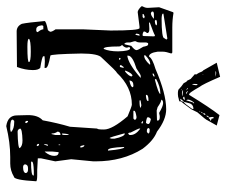

<svg xmlns="http://www.w3.org/2000/svg" viewBox="-83 -608 722 612"><g transform="rotate(90 278.0 -302.0)"><path d="M10.7 -492.2 12.7 -494.1Q35.2 -490.2 59.6 -490.2H139.6L142.6 -487.3Q136.7 -469.7 136.7 -460V-443.4Q140.6 -416 152.3 -416Q158.2 -426.8 191.4 -436.5Q270.5 -470.7 320.3 -470.7Q353.5 -470.7 391.6 -441.4Q419.9 -430.7 446.3 -395.5Q486.3 -332 486.3 -246.1V-238.3L479.5 -168L486.3 -117.2L476.6 -71.3V-69.3V-61.5L513.7 -59.6H530.3Q546.9 -59.6 549.8 -56.6Q545.9 14.6 535.2 14.6Q515.6 26.4 493.2 26.4H472.7Q425.8 26.4 374 39.1Q339.8 34.2 339.8 4.9L338.9 -30.3Q338.9 -62.5 355.5 -77.1Q364.3 -125 376 -164.1L381.8 -251Q384.8 -251 384.8 -272.5Q384.8 -298.8 342.8 -347.7Q310.5 -361.3 305.7 -361.3Q249 -361.3 204.1 -313.5Q200.2 -313.5 156.2 -265.6Q142.6 -254.9 142.6 -200.2Q144.5 -101.6 149.4 -101.6Q188.5 -94.7 188.5 -86.9V-83L167 -84L151.4 -83V-79.1Q151.4 -75.2 188.5 -69.3Q195.3 -62.5 195.3 -46.9V-44.9Q195.3 -21.5 185.5 4.9L72.3 5.9Q55.7 5.9 47.9 -10.7Q43.9 -29.3 39.1 -83Q39.1 -87.9 68.4 -93.8L73.2 -100.6V-101.6Q73.2 -107.4 65.4 -118.2V-148.4V-204.1L69.3 -293.9Q69.3 -385.7 61.5 -385.7H56.6L10.7 -379.9Q3.9 -379.9 -7.8 -391.6V-395.5Q-2.9 -403.3 -2.9 -412.1L-4.9 -448.2ZM95.7 -474.6 15.6 -461.9V-460Q15.6 -457 30.3 -456.1Q93.8 -456.1 93.8 -464.8L97.7 -470.7V-472.7H95.7ZM290 -456.1V-455.1Q296.9 -455.1 313.5 -443.4L324.2 -440.4L355.5 -441.4L356.4 -443.4V-444.3Q355.5 -450.2 345.7 -450.2H341.8L332 -448.2Q310.5 -460.9 300.8 -460.9Q292 -460.9 290 -456.1ZM223.6 -438.5V-437.5L225.6 -434.6Q271.5 -446.3 271.5 -452.1H269.5Q248 -452.1 223.6 -438.5ZM35.2 -437.5 38.1 -434.6H40Q52.7 -435.5 52.7 -440.4L47.9 -441.4Q35.2 -441.4 35.2 -437.5ZM43.9 -418V-416L62.5 -417H65.4Q75.2 -417 77.1 -412.1V-409.2Q72.3 -404.3 72.3 -399.4Q77.1 -395.5 84 -395.5Q86.9 -395.5 86.9 -399.4L87.9 -431.6L86.9 -434.6H84Q78.1 -430.7 44.9 -418.9ZM206.1 -428.7 207 -427.7V-426.8Q215.8 -429.7 215.8 -431.6V-433.6H213.9Q206.1 -431.6 206.1 -428.7ZM8.8 -427.7V-426.8Q8.8 -423.8 13.7 -421.9Q21.5 -421.9 31.2 -430.7V-431.6H15.6Q8.8 -430.7 8.8 -427.7ZM345.7 -412.1Q345.7 -408.2 363.3 -406.2Q367.2 -409.2 367.2 -414.1Q367.2 -418.9 351.6 -421.9Q345.7 -418 345.7 -412.1ZM148.4 -404.3V-400.4Q162.1 -400.4 177.7 -418V-418.9L176.8 -419.9H175.8Q164.1 -419.9 148.4 -404.3ZM382.8 -418 379.9 -414.1Q381.8 -409.2 387.7 -409.2H392.6L397.5 -413.1V-414.1Q396.5 -418 387.7 -418ZM274.4 -408.2V-406.2H279.3Q293.9 -408.2 293.9 -412.1V-414.1H287.1Q274.4 -413.1 274.4 -408.2ZM114.3 -413.1H109.4L107.4 -407.2V-389.6Q107.4 -377.9 103.5 -374V-369.1L107.4 -355.5V-347.7Q107.4 -339.8 112.3 -336.9Q113.3 -336.9 118.2 -359.4Q131.8 -370.1 131.8 -376Q131.8 -380.9 121.1 -397.5Q118.2 -413.1 114.3 -413.1ZM16.6 -397.5V-395.5H26.4L30.3 -399.4V-400.4L25.4 -402.3Q16.6 -399.4 16.6 -397.5ZM366.2 -394.5 360.4 -397.5 358.4 -395.5V-394.5L363.3 -391.6H364.3ZM291 -387.7 293 -385.7H293.9Q315.4 -385.7 315.4 -389.6L307.6 -391.6Q291 -389.6 291 -387.7ZM149.4 -349.6V-346.7Q174.8 -349.6 219.7 -388.7V-389.6H213.9Q210 -389.6 190.4 -376Q149.4 -363.3 149.4 -349.6ZM382.8 -387.7H381.8V-384.8Q381.8 -381.8 394.5 -357.4Q394.5 -349.6 398.4 -349.6L402.3 -353.5V-357.4Q402.3 -373 382.8 -387.7ZM79.1 -376 81.1 -373H83L85.9 -385.7H83Q80.1 -385.7 79.1 -376ZM325.2 -369.1V-366.2H349.6L353.5 -369.1V-373L348.6 -376H343.8Q325.2 -373 325.2 -369.1ZM228.5 -353.5Q250 -357.4 250 -364.3L247.1 -366.2H244.1Q229.5 -366.2 228.5 -353.5ZM197.3 -341.8V-339.8H200.2Q215.8 -352.5 215.8 -361.3H213.9V-363.3Q206.1 -363.3 197.3 -341.8ZM122.1 -351.6 124 -345.7Q124 -337.9 115.2 -330.1Q120.1 -325.2 120.1 -320.3Q120.1 -271.5 127 -271.5H127.9Q135.7 -289.1 135.7 -317.4Q134.8 -353.5 127 -355.5H125Q122.1 -355.5 122.1 -351.6ZM397.5 -338.9V-335.9Q409.2 -292 412.1 -290L414.1 -296.9V-305.7Q407.2 -338.9 397.5 -338.9ZM441.4 -336.9H440.4Q442.4 -285.2 450.2 -285.2H452.1Q447.3 -336.9 441.4 -336.9ZM185.5 -335 179.7 -327.1V-325.2L180.7 -323.2H185.5L188.5 -335ZM158.2 -325.2 156.2 -323.2 158.2 -320.3H162.1V-323.2L160.2 -325.2ZM434.6 -210V-209L437.5 -197.3H442.4Q441.4 -210 434.6 -210ZM397.5 -139.6 398.4 -138.7H399.4Q402.3 -138.7 402.3 -148.4V-160.2Q398.4 -160.2 397.5 -139.6ZM391.6 -124Q397.5 -117.2 397.5 -105.5H399.4L402.3 -117.2V-133.8Q391.6 -133.8 391.6 -124ZM434.6 -132.8H432.6V-127.9H434.6ZM457 -127.9 455.1 -108.4V-84H456.1Q468.8 -99.6 468.8 -113.3V-114.3Q468.8 -127.9 457 -127.9ZM431.6 -83V-81.1H432.6L436.5 -91.8V-93.8H434.6Q431.6 -93.8 431.6 -83ZM54.7 -79.1 52.7 -75.2V-74.2Q54.7 -56.6 65.4 -56.6H71.3L74.2 -59.6V-61.5Q65.4 -72.3 65.4 -79.1ZM434.6 -65.4H430.7V-61.5L434.6 -57.6L437.5 -59.6V-61.5ZM487.3 -43V-40Q531.2 -40 531.2 -46.9V-48.8H517.6Q487.3 -47.9 487.3 -43ZM95.7 -33.2Q95.7 -28.3 121.1 -28.3Q169.9 -28.3 169.9 -33.2Q169.9 -39.1 136.7 -39.1Q99.6 -39.1 95.7 -33.2ZM360.4 -30.3H357.4V-24.4L360.4 -21.5H363.3L364.3 -24.4V-25.4ZM496.1 -22.5V-19.5Q498 -14.6 504.9 -14.6Q520.5 -14.6 523.4 -21.5V-24.4Q521.5 -30.3 512.7 -30.3H507.8Q498 -30.3 496.1 -22.5ZM381.8 -4.9Q384.8 2.9 391.6 2.9Q444.3 2 444.3 -3.9Q437.5 -12.7 419.9 -12.7Q381.8 -11.7 381.8 -4.9ZM357.4 13.7 353.5 17.6V19.5Q353.5 26.4 379.9 26.4H384.8L392.6 24.4V23.4Q382.8 13.7 361.3 13.7ZM171.9 -631.8 216.8 -642.6Q241.2 -585.9 249 -577.1Q258.8 -559.6 265.1 -550.8Q271.5 -542 274.4 -543.9Q314.5 -609.4 338.9 -640.6L372.1 -631.8L355.5 -602.5Q354.5 -597.7 330.1 -570.3L320.3 -550.8Q296.9 -518.6 295.9 -518.6Q294.9 -518.6 294.9 -516.6V-515.6H295.9Q295.9 -511.7 287.1 -510.7L280.3 -508.8Q265.6 -506.8 257.8 -509.8Q248 -519.5 237.3 -526.4Q232.4 -537.1 229.5 -537.1L223.6 -548.8L208 -562.5Q208 -563.5 210 -565.4L204.1 -575.2Q200.2 -586.9 196.3 -588.9ZM296.9 -527.3H297.9Q300.8 -527.3 319.3 -553.7V-557.6Q306.6 -557.6 301.8 -546.9Q296.9 -529.3 296.9 -527.3ZM346.7 -606.4V-605.5Q350.6 -607.4 352.5 -610.4Q353.5 -611.3 356.4 -611.3L357.4 -612.3L349.6 -616.2L347.7 -617.2L350.6 -618.2Q350.6 -621.1 346.7 -622.1Q342.8 -622.1 346.7 -606.4ZM301.8 -559.6H298.8Q286.1 -543.9 291 -535.2H292L298.8 -556.6L301.8 -558.6ZM241.2 -570.3H240.2Q238.3 -553.7 241.2 -553.7Q246.1 -570.3 241.2 -570.3ZM296.9 -526.4H294.9L287.1 -516.6V-515.6Q294.9 -515.6 295.9 -524.4Q296.9 -524.4 296.9 -526.4ZM280.3 -528.3V-527.3Q281.2 -524.4 285.2 -524.4Q290 -527.3 290 -529.3V-530.3H289.1ZM260.7 -524.4H258.8Q263.7 -519.5 277.3 -521.5V-522.5Q261.7 -524.4 260.7 -524.4ZM199.2 -627.9H205.1H216.8Q209 -629.9 206.1 -629.9H203.1Q199.2 -629.9 199.2 -627.9ZM263.7 -540H262.7Q262.7 -537.1 267.6 -534.2H268.6L272.5 -536.1Q267.6 -536.1 263.7 -540ZM339.8 -599.6H341.8Q343.8 -599.6 345.7 -605.5L344.7 -606.4Q342.8 -606.4 339.8 -599.6ZM333 -590.8V-588.9H335Q337.9 -591.8 337.9 -593.8V-595.7H336.9Q333 -594.7 333 -590.8ZM253.9 -540H252.9V-539.1Q252.9 -537.1 258.8 -535.2H259.8ZM328.1 -581.1Q331.1 -582 333 -585.9V-586.9Q330.1 -586.9 328.1 -581.1ZM257.8 -520.5H256.8L257.8 -518.6H258.8V-519.5ZM208 -588.9Q208 -586.9 210 -586.9Q210 -588.9 208 -588.9ZM203.1 -614.3H202.1H201.2Q202.1 -614.3 203.1 -614.3ZM327.1 -579.1 325.2 -577.1H328.1V-579.1Z"/></g></svg>

Font: Love Ya Like A Sister
Style: Regular
Weight: 400
Designer: Kimberly Geswein
Foundry: Kimberly Geswein
Version: Version 1.002 2007